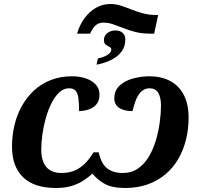

<svg xmlns="http://www.w3.org/2000/svg" viewBox="-20 -929 1004 959"><path d="M260 10Q151 10 95.5 -43.5Q40 -97 40 -197Q40 -253 52.5 -305Q65 -357 90 -401Q115 -445 151 -478Q187 -511 234.5 -529.5Q282 -548 339 -548Q376 -548 407 -538Q438 -528 457.5 -507.5Q477 -487 477 -457Q477 -427 462.5 -409Q448 -391 425 -383Q402 -375 375 -374Q375 -414 371.5 -439Q368 -464 357.5 -476Q347 -488 325 -488Q298 -488 276 -467.5Q254 -447 237 -413Q220 -379 208.5 -338Q197 -297 191.5 -256Q186 -215 186 -181Q186 -126 211 -95.5Q236 -65 287 -65Q327 -65 356 -78.5Q385 -92 407.5 -115.5Q430 -139 447 -168H473Q479 -139 492 -115.5Q505 -92 530 -78.5Q555 -65 594 -65Q637 -65 669.5 -87.5Q702 -110 724 -147.5Q746 -185 759 -229.5Q772 -274 778 -319Q784 -364 784 -401Q784 -444 770 -466Q756 -488 727 -488Q702 -488 685 -471Q668 -454 658 -427.5Q648 -401 642 -374Q599 -374 575 -390.5Q551 -407 551 -437Q551 -478 578.5 -502.5Q606 -527 646.5 -537.5Q687 -548 726 -548Q785 -548 829 -525Q873 -502 897.5 -456Q922 -410 922 -341Q922 -284 909 -231.5Q896 -179 870.5 -135Q845 -91 806.5 -58.5Q768 -26 717.5 -8Q667 10 605 10Q538 10 500.5 -12Q463 -34 442 -62Q421 -43 395.5 -26.5Q370 -10 337 0Q304 10 260 10ZM469 -637Q492 -642 506.5 -649Q521 -656 528.5 -664.5Q536 -673 536 -682Q536 -690 527 -694.5Q518 -699 508.5 -706Q499 -713 499 -728Q499 -751 516.5 -764Q534 -777 556 -777Q579 -777 592.5 -765Q606 -753 606 -732Q606 -696 586.5 -670.5Q567 -645 534 -629Q501 -613 462 -606ZM365 -761Q377 -803 401 -836.5Q425 -870 458.5 -889.5Q492 -909 531 -909Q559 -909 584.5 -900.5Q610 -892 636.5 -881.5Q663 -871 694 -862.5Q725 -854 763 -854H770L750 -761H730Q688 -761 655.5 -769.5Q623 -778 596.5 -788.5Q570 -799 545.5 -807.5Q521 -816 496 -816Q475 -816 459.5 -804Q444 -792 430 -761Z"/></svg>

Font: Noto Serif
Style: Italic
Weight: 400
Italic angle: -12°
Designer: Monotype Design Team
Foundry: Monotype Imaging Inc.
Version: Version 2.013